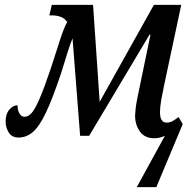

<svg xmlns="http://www.w3.org/2000/svg" viewBox="-20 -556 789 786"><path d="M655 0Q633 10 612 10Q572 10 552.5 -18Q533 -46 533 -82Q533 -90 535 -109Q537 -128 542 -153L596 -414H592L345 0H308L277 -399Q268 -378 257.5 -344.5Q247 -311 231 -259Q196 -154 168.5 -96Q141 -38 114.5 -15.5Q88 7 56 7Q28 7 15.5 -14Q3 -35 3 -58Q3 -89 18 -107Q33 -125 52 -125Q51 -109 58.5 -93.5Q66 -78 81 -78Q96 -78 110 -94Q124 -110 142.5 -153Q161 -196 188 -276Q212 -350 226.5 -395Q241 -440 255 -466Q244 -482 227.5 -487.5Q211 -493 193 -493H182L192 -536H361L388 -139L610 -536H722L651 -203Q645 -175 640 -146.5Q635 -118 635 -97Q635 -54 662 -54Q675 -54 686 -60Q697 -66 711 -77L728 -48L620 210H540Z"/></svg>

Font: Noto Serif ExtraCondensed Medium
Style: Italic
Weight: 500
Width: 2
Italic angle: -12°
Designer: Monotype Design Team
Foundry: Monotype Imaging Inc.
Version: Version 2.013; ttfautohint (v1.8.4.7-5d5b)